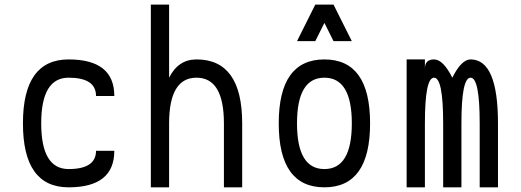

<svg xmlns="http://www.w3.org/2000/svg" viewBox="-20 -801 2228 821"><path d="M78.1 -273.4Q78.1 -546.9 273.4 -546.9Q468.8 -546.9 468.8 -390.6H390.6Q390.6 -468.8 273.4 -468.8Q156.2 -468.8 156.2 -273.4Q156.2 -78.1 273.4 -78.1Q390.6 -78.1 390.6 -156.2H468.8Q468.8 0 273.4 0Q78.1 0 78.1 -273.4Z M625 0V-781.2H703.1V-468.8Q742.2 -546.9 820.3 -546.9Q1015.6 -546.9 1015.6 -273.4V0H937.5V-273.4Q937.5 -468.8 820.3 -468.8Q703.1 -468.8 703.1 -273.4V0Z M1171.9 -273.4Q1171.9 -546.9 1367.2 -546.9Q1562.5 -546.9 1562.5 -273.4Q1562.5 0 1367.2 0Q1171.9 0 1171.9 -273.4ZM1250 -273.4Q1250 -78.1 1367.2 -78.1Q1484.4 -78.1 1484.4 -273.4Q1484.4 -468.8 1367.2 -468.8Q1250 -468.8 1250 -273.4ZM1250 -625 1328.1 -781.2H1406.2L1484.4 -625H1406.2L1367.2 -703.1L1328.1 -625Z M1718.8 0V-546.9H1796.9V-507.8Q1796.9 -546.9 1835.9 -546.9Q1875 -546.9 1914.1 -468.8Q1953.1 -546.9 1992.2 -546.9Q2109.4 -546.9 2109.4 -273.4V0H2031.2V-273.4Q2031.2 -468.8 1992.2 -468.8Q1953.1 -468.8 1953.1 -273.4V0H1875V-273.4Q1875 -468.8 1835.9 -468.8Q1796.9 -468.8 1796.9 -273.4V0Z"/></svg>

Font: Luculent
Style: Regular
Weight: 400
Monospace: yes
Designer: Andrew Kensler
Version: Version 1.0.0-845fa02f9341